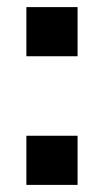

<svg xmlns="http://www.w3.org/2000/svg" viewBox="-20 -520 291 540"><path d="M54.2 -361.8V-500H198.2V-361.8ZM54.2 0V-138.2H198.2V0Z"/></svg>

Font: TASA Orbiter Text SemiBold
Style: Regular
Weight: 600
Designer: Weizhong Zhang
Version: Version 1.000;Glyphs 3.1.2 (3151)